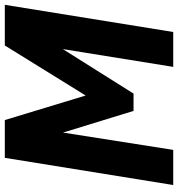

<svg xmlns="http://www.w3.org/2000/svg" viewBox="9 -749 740 798"><g transform="rotate(-90 379.0 -350.0)"><path d="M9 0 122 -700H279L381 -364L589 -700H758L645 0H500L574 -459L389 -165H317L227 -458L155 0Z"/></g></svg>

Font: Georama ExtraCondensed Thin
Style: Bold Italic
Weight: 700
Italic angle: -9°
Version: Version 1.001